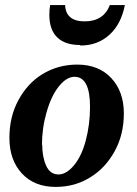

<svg xmlns="http://www.w3.org/2000/svg" viewBox="-20 -726 540 755"><path d="M145 -156 146 -157Q146 -109 161.5 -74.5Q177 -40 210 -40Q241 -40 271 -76Q301 -112 317.5 -174.5Q334 -237 334 -306Q334 -424 273 -424Q242 -424 212 -387Q182 -350 163.5 -286Q145 -222 145 -156ZM284 -472Q368 -472 417.5 -419Q467 -366 467 -280Q467 -197 431 -131.5Q395 -66 337 -30Q276 9 199 9Q115 9 66 -44Q17 -97 17 -184Q17 -267 52.5 -332.5Q88 -398 146 -434Q208 -472 284 -472ZM296 -547 295 -549Q236 -549 205 -579Q174 -609 174 -668Q174 -686 177 -706H236Q239 -642 313 -642Q387 -642 412 -706H471Q456 -630 410 -589Q364 -547 296 -547Z"/></svg>

Font: Libra Serif Modern
Style: Bold Italic
Weight: 700
Italic angle: -12°
Designer: Stefan Peev, Context Ltd
Foundry: Stefan Peev, Context Ltd
Version: Version 1.000